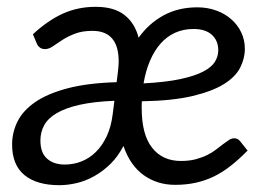

<svg xmlns="http://www.w3.org/2000/svg" viewBox="-20 -535 763 563"><path d="M558.5 -513.5Q588.5 -513.5 614 -504.2Q639.5 -495 658.2 -478.5Q677 -462 687.5 -439.8Q698 -417.5 698 -392Q698 -363.5 684.2 -336.5Q670.5 -309.5 636.2 -288.2Q602 -267 543.5 -253.2Q485 -239.5 396 -238Q395.5 -233 395.5 -228Q395.5 -223 395.5 -218Q395.5 -140.5 426 -101.8Q456.5 -63 510.5 -63Q535 -63 553.8 -68Q572.5 -73 587.2 -80.2Q602 -87.5 613.2 -96.2Q624.5 -105 634 -112.2Q643.5 -119.5 651.2 -124.5Q659 -129.5 667 -129.5Q677 -129.5 684 -121L706 -93.5Q680.5 -67.5 656.2 -48.5Q632 -29.5 606.5 -17.2Q581 -5 553.2 1Q525.5 7 493.5 7Q441 7 401.2 -21.5Q361.5 -50 342 -107Q326 -76 303.8 -54.2Q281.5 -32.5 256.5 -18.5Q231.5 -4.5 205 1.8Q178.5 8 154 8Q87.5 8 51.5 -21.8Q15.5 -51.5 15.5 -111.5Q15.5 -147 31.5 -179Q47.5 -211 83.5 -235.8Q119.5 -260.5 178 -276Q236.5 -291.5 322 -294Q324 -309.5 325.2 -319.5Q326.5 -329.5 327 -336.2Q327.5 -343 327.8 -347.2Q328 -351.5 328 -355Q328 -444.5 251 -444.5Q221 -444.5 199.8 -436.2Q178.5 -428 162.8 -417.8Q147 -407.5 135 -399.2Q123 -391 112 -391Q103 -391 97 -395.5Q91 -400 88 -407L76.5 -434.5Q120 -475 164.2 -495Q208.5 -515 260.5 -515Q314.5 -515 345 -491Q375.5 -467 386.5 -424.5Q416.5 -466.5 459.8 -490Q503 -513.5 558.5 -513.5ZM315.5 -239.5Q255.5 -237 214 -227.8Q172.5 -218.5 146.8 -203.5Q121 -188.5 109.8 -168.2Q98.5 -148 98.5 -123Q98.5 -87 118 -69.8Q137.5 -52.5 170 -52.5Q196 -52.5 219.2 -61.8Q242.5 -71 261.2 -89.5Q280 -108 293 -135.8Q306 -163.5 310.5 -200.5ZM547.5 -450Q517.5 -450 493 -438.8Q468.5 -427.5 450.2 -406.5Q432 -385.5 419.5 -356Q407 -326.5 401 -290.5Q466 -294 508.2 -303Q550.5 -312 575.2 -324.8Q600 -337.5 610 -353.5Q620 -369.5 620 -387.5Q620 -416 601.2 -433Q582.5 -450 547.5 -450Z"/></svg>

Font: LatoHex
Style: Italic
Weight: 400
Italic angle: -7°
Designer: Lukasz Dziedzic
Foundry: tyPoland Lukasz Dziedzic
Version: Version 1.104; Western+Polish opensource